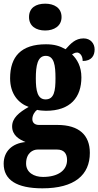

<svg xmlns="http://www.w3.org/2000/svg" viewBox="-32 -791 535 1045"><path d="M214 -625C262 -625 303 -649 303 -698C303 -749 262 -771 214 -771C164 -771 126 -749 126 -698C126 -649 164 -625 214 -625ZM199 234C374 234 457 161 457 41C457 -55 399 -111 280 -111H180C161 -111 144 -120 144 -143C144 -165 159 -186 170 -193C180 -190 206 -188 218 -188C352 -188 411 -262 411 -370C411 -429 388 -468 360 -495C367 -499 375 -505 388 -505C399 -505 418 -492 418 -459C467 -459 483 -489 483 -522C483 -554 461 -582 423 -582C378 -582 353 -554 325 -523C293 -541 263 -550 218 -550C83 -550 23 -483 23 -365C23 -280 68 -229 124 -209C71 -179 34 -148 34 -103C34 -55 72 -32 107 -18C34 -11 -12 33 -12 100C-12 188 58 234 199 234ZM216 -250C172 -250 163 -298 163 -364C163 -433 172 -487 217 -487C263 -487 270 -435 270 -365C270 -297 263 -250 216 -250ZM202 172C153 172 110 148 110 99C110 41 148 23 172 23H279C317 23 333 46 333 80C333 137 283 172 202 172Z"/></svg>

Font: Noto Serif Georgian ExtraCondensed Black
Style: Regular
Weight: 900
Width: 2
Designer: Monotype Design Team, Akaki Razmadze
Foundry: Google LLC
Version: Version 2.003